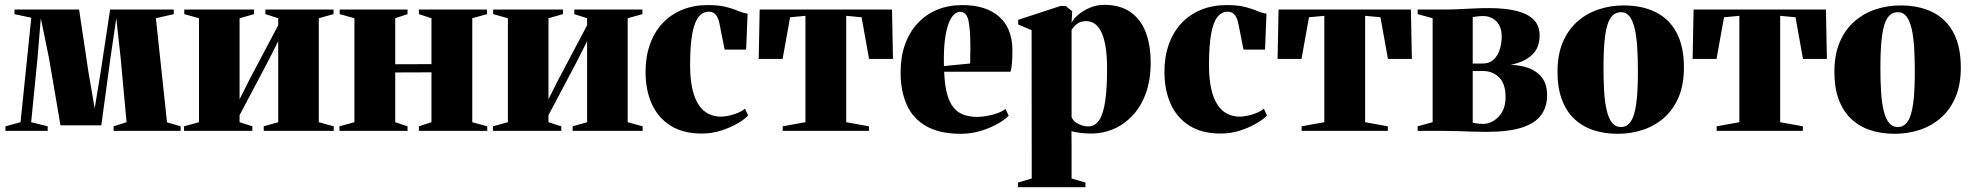

<svg xmlns="http://www.w3.org/2000/svg" viewBox="-20 -542 8154 795"><path d="M2.5 0V-19L65 -36L109.5 -468.5L40 -483.5V-502.5H307.5L346 -245L372 -93L397 -245L436 -502.5H699.5V-483.5L625.5 -466.5L671.5 -35.5L728 -19V0H450.5V-19L504 -36L479.5 -303L461.5 -466.5L437.5 -303L399.5 -23H230.5L182.5 -303L149 -466.5L135.5 -303L109 -36L177.5 -19V0Z M742 0V-19L804 -36V-466.5L743 -483.5V-502.5H1032V-483.5L972 -466.5V-131L1012 -210.5L1132 -437.5V-466.5L1079 -483.5V-502.5H1361V-483.5L1300 -466.5V-36L1362 -19V0H1072V-19L1132 -36V-371.5L1092 -292L972 -65V-36L1025 -19V0Z M1385.5 0V-19L1447.5 -36V-466.5L1386.5 -483.5V-502.5H1667.5V-483.5L1616.5 -466.5V-276L1766.5 -276.5V-466.5L1714.5 -483.5V-502.5H1996.5V-483.5L1935.5 -466.5V-36L1997.5 -19V0H1714.5V-19L1766.5 -36V-242.5L1616.5 -242V-36L1667.5 -19V0Z M2021 0V-19L2083 -36V-466.5L2022 -483.5V-502.5H2311V-483.5L2251 -466.5V-131L2291 -210.5L2411 -437.5V-466.5L2358 -483.5V-502.5H2640V-483.5L2579 -466.5V-36L2641 -19V0H2351V-19L2411 -36V-371.5L2371 -292L2251 -65V-36L2304 -19V0Z M2886.5 11Q2808.5 11 2756.8 -21.5Q2705 -54 2679 -111.5Q2653 -169 2653 -244Q2653 -308 2671.5 -359.2Q2690 -410.5 2724 -446.5Q2758 -482.5 2805.5 -501.8Q2853 -521 2910.5 -521Q2957.5 -521 2987.8 -513Q3018 -505 3038.5 -496.2Q3059 -487.5 3075.5 -485.5L3069.5 -336.5H2980.5L2959 -444.5Q2956 -460.5 2950 -471.5Q2944 -482.5 2935.5 -488Q2927 -493.5 2915 -493.5Q2890 -493.5 2872.8 -472.2Q2855.5 -451 2846.5 -402.8Q2837.5 -354.5 2837.5 -273.5Q2837.5 -214 2847 -173Q2856.5 -132 2873.8 -106.8Q2891 -81.5 2914.5 -70.2Q2938 -59 2965.5 -59Q2978.5 -59 2996.8 -62.8Q3015 -66.5 3033.5 -74Q3052 -81.5 3065 -92L3077.5 -64Q3064.5 -49 3034.8 -31.5Q3005 -14 2966.2 -1.5Q2927.5 11 2886.5 11Z M3221 0V-19L3315 -36V-476.5L3251.5 -470.5L3220.5 -298H3121.5L3125.5 -502.5H3673.5L3677.5 -298H3578.5L3547.5 -470.5L3484 -476.5V-36L3578 -19V0Z M3959 12Q3871.5 12 3816.2 -19Q3761 -50 3735 -107.2Q3709 -164.5 3709 -242.5Q3709 -307 3727.5 -358.2Q3746 -409.5 3780 -446Q3814 -482.5 3860.8 -501.8Q3907.5 -521 3964.5 -521Q4061.5 -521 4116 -474Q4170.5 -427 4172 -337.5Q4172 -303 4170 -279.2Q4168 -255.5 4164 -245H3889.5Q3891.5 -191 3901 -155Q3910.5 -119 3927.5 -97.8Q3944.5 -76.5 3969.2 -67.2Q3994 -58 4026 -58Q4052.5 -58 4087.5 -66.5Q4122.5 -75 4143.5 -91L4156.5 -63Q4143 -48 4112.8 -30.5Q4082.5 -13 4042.5 -0.5Q4002.5 12 3959 12ZM3888.5 -268.5 3997 -279Q3997.5 -296.5 3997.5 -311.8Q3997.5 -327 3998 -344.5Q3998 -419 3990.2 -456Q3982.5 -493 3954.5 -493Q3942 -493 3929.8 -481.5Q3917.5 -470 3907.5 -443.8Q3897.5 -417.5 3892.2 -374.5Q3887 -331.5 3888.5 -268.5Z M4195 233V214L4252 197L4251.5 -417L4196 -440.5V-460L4372 -517.5H4392L4419.5 -495.5L4417 -446.5Q4422 -460.5 4441.5 -478.2Q4461 -496 4490.2 -509Q4519.5 -522 4552 -522Q4617 -522 4659.8 -492.8Q4702.5 -463.5 4723.5 -409.8Q4744.5 -356 4744.5 -282Q4744.5 -210 4724.2 -155Q4704 -100 4669.2 -63.2Q4634.5 -26.5 4590.8 -7.8Q4547 11 4500 11Q4474 11 4450.2 7.8Q4426.5 4.5 4416.5 1L4417 63V197L4474.5 214V233ZM4485.5 -18.5Q4514.5 -18.5 4531.8 -45.2Q4549 -72 4556.5 -125Q4564 -178 4564 -256Q4564 -314.5 4557 -353Q4550 -391.5 4538 -413.8Q4526 -436 4510.5 -445.2Q4495 -454.5 4478.5 -454.5Q4458 -454.5 4445.8 -447.2Q4433.5 -440 4427 -431.5Q4420.5 -423 4417 -418.5V-56.5Q4425.5 -38 4446.2 -28.2Q4467 -18.5 4485.5 -18.5Z M5035 11Q4957 11 4905.2 -21.5Q4853.5 -54 4827.5 -111.5Q4801.5 -169 4801.5 -244Q4801.5 -308 4820 -359.2Q4838.5 -410.5 4872.5 -446.5Q4906.5 -482.5 4954 -501.8Q5001.5 -521 5059 -521Q5106 -521 5136.2 -513Q5166.5 -505 5187 -496.2Q5207.5 -487.5 5224 -485.5L5218 -336.5H5129L5107.5 -444.5Q5104.5 -460.5 5098.5 -471.5Q5092.5 -482.5 5084 -488Q5075.5 -493.5 5063.5 -493.5Q5038.5 -493.5 5021.2 -472.2Q5004 -451 4995 -402.8Q4986 -354.5 4986 -273.5Q4986 -214 4995.5 -173Q5005 -132 5022.2 -106.8Q5039.5 -81.5 5063 -70.2Q5086.5 -59 5114 -59Q5127 -59 5145.2 -62.8Q5163.5 -66.5 5182 -74Q5200.5 -81.5 5213.5 -92L5226 -64Q5213 -49 5183.2 -31.5Q5153.5 -14 5114.8 -1.5Q5076 11 5035 11Z M5369.5 0V-19L5463.5 -36V-476.5L5400 -470.5L5369 -298H5270L5274 -502.5H5822L5826 -298H5727L5696 -470.5L5632.5 -476.5V-36L5726.5 -19V0Z M6135 4Q6107.5 4 6077.5 3Q6047.5 2 6018.2 1Q5989 0 5964.5 0H5850V-19L5912 -36V-466.5L5850 -483.5V-502.5H5961.5Q5987 -502.5 6018.8 -504Q6050.5 -505.5 6083.5 -507Q6116.5 -508.5 6144.5 -508.5Q6211.5 -508.5 6258.5 -497Q6305.5 -485.5 6330.2 -460.8Q6355 -436 6355 -395.5Q6355 -343.5 6323.2 -314.2Q6291.5 -285 6235 -273.5Q6277.5 -272.5 6311.5 -259.5Q6345.5 -246.5 6365.8 -219.2Q6386 -192 6386 -148Q6386 -99.5 6361.2 -65.5Q6336.5 -31.5 6281.5 -13.8Q6226.5 4 6135 4ZM6120.5 -29Q6156.5 -29 6185.2 -58.8Q6214 -88.5 6214 -140Q6214 -195 6187.2 -221.5Q6160.5 -248 6120.5 -248H6078V-34Q6083.5 -32.5 6090 -31.5Q6096.5 -30.5 6104.2 -29.8Q6112 -29 6120.5 -29ZM6078 -279H6120Q6146 -279 6163.2 -294.2Q6180.5 -309.5 6189.2 -335Q6198 -360.5 6198 -391.5Q6198 -418.5 6187.8 -437.2Q6177.5 -456 6160.2 -465.8Q6143 -475.5 6122.5 -475.5Q6108.5 -475.5 6097.8 -474.2Q6087 -473 6078 -471.5Z M6429 -244Q6429 -316.5 6451.5 -368.5Q6474 -420.5 6512.8 -454Q6551.5 -487.5 6600.5 -503.5Q6649.5 -519.5 6702.5 -519.5Q6780.5 -519.5 6836.5 -491.2Q6892.5 -463 6922.5 -406Q6952.5 -349 6952.5 -262.5Q6952.5 -190.5 6930 -138.5Q6907.5 -86.5 6869 -53.2Q6830.5 -20 6781.5 -4Q6732.5 12 6679 12Q6622.5 12 6576.5 -3.5Q6530.5 -19 6497.5 -50.8Q6464.5 -82.5 6446.8 -130.8Q6429 -179 6429 -244ZM6692 -16Q6717.5 -16 6733 -39.8Q6748.5 -63.5 6755.2 -114Q6762 -164.5 6762 -244.5Q6762 -299 6759.2 -344.2Q6756.5 -389.5 6749 -422.5Q6741.5 -455.5 6727.8 -473.5Q6714 -491.5 6692.5 -491.5Q6665 -491.5 6649 -468Q6633 -444.5 6626.2 -393.8Q6619.5 -343 6619.5 -261Q6619.5 -207.5 6622.2 -162.8Q6625 -118 6632.8 -85Q6640.5 -52 6654.8 -34Q6669 -16 6692 -16Z M7088 0V-19L7182 -36V-476.5L7118.5 -470.5L7087.5 -298H6988.5L6992.5 -502.5H7540.5L7544.5 -298H7445.5L7414.5 -470.5L7351 -476.5V-36L7445 -19V0Z M7575.5 -244Q7575.5 -316.5 7598 -368.5Q7620.5 -420.5 7659.2 -454Q7698 -487.5 7747 -503.5Q7796 -519.5 7849 -519.5Q7927 -519.5 7983 -491.2Q8039 -463 8069 -406Q8099 -349 8099 -262.5Q8099 -190.5 8076.5 -138.5Q8054 -86.5 8015.5 -53.2Q7977 -20 7928 -4Q7879 12 7825.5 12Q7769 12 7723 -3.5Q7677 -19 7644 -50.8Q7611 -82.5 7593.2 -130.8Q7575.5 -179 7575.5 -244ZM7838.5 -16Q7864 -16 7879.5 -39.8Q7895 -63.5 7901.8 -114Q7908.5 -164.5 7908.5 -244.5Q7908.5 -299 7905.8 -344.2Q7903 -389.5 7895.5 -422.5Q7888 -455.5 7874.2 -473.5Q7860.5 -491.5 7839 -491.5Q7811.5 -491.5 7795.5 -468Q7779.5 -444.5 7772.8 -393.8Q7766 -343 7766 -261Q7766 -207.5 7768.8 -162.8Q7771.5 -118 7779.2 -85Q7787 -52 7801.2 -34Q7815.5 -16 7838.5 -16Z"/></svg>

Font: Merriweather 144pt Black
Style: Regular
Weight: 900
Version: Version 2.100